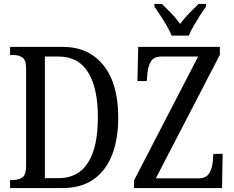

<svg xmlns="http://www.w3.org/2000/svg" viewBox="-20 -951 1183 971"><path d="M31 0V-41H48Q76 -41 94 -54.5Q112 -68 112 -113V-605Q112 -648 93 -660.5Q74 -673 46 -673H31V-714H296Q429 -714 503.5 -620.5Q578 -527 578 -357Q578 -247 546.5 -167Q515 -87 452.5 -43.5Q390 0 296 0ZM276 -50Q376 -50 425.5 -129Q475 -208 475 -357Q475 -506 425.5 -585.5Q376 -665 277 -665H207V-50ZM658 0V-39L982 -665H797Q758 -665 743.5 -640.5Q729 -616 726 -584L722 -541H675L679 -714H1092V-674L768 -49H981Q1022 -49 1037 -73Q1052 -97 1056 -131L1059 -173H1106L1103 0ZM848 -771Q839 -794 823.5 -820.5Q808 -847 791 -873Q774 -899 761 -918V-931H799Q822 -909 847 -883Q872 -857 891 -830Q911 -857 936 -883Q961 -909 984 -931H1022V-918Q1008 -899 991.5 -873Q975 -847 959.5 -820.5Q944 -794 935 -771Z"/></svg>

Font: Noto Serif Condensed
Style: Regular
Weight: 400
Width: 3
Designer: Monotype Design Team
Foundry: Monotype Imaging Inc.
Version: Version 2.013; ttfautohint (v1.8.4.7-5d5b)